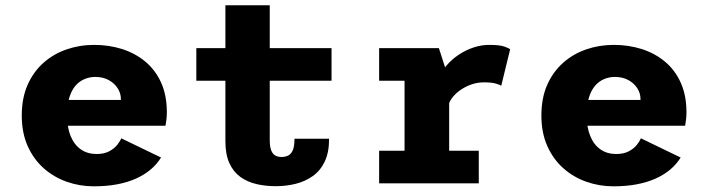

<svg xmlns="http://www.w3.org/2000/svg" viewBox="-20 -678 2612 710"><path d="M327 11Q274.5 11 226.5 -6Q178.5 -23 141.2 -56.2Q104 -89.5 82.2 -138.2Q60.5 -187 60.5 -251Q60.5 -315 81.8 -363.5Q103 -412 140.2 -445.2Q177.5 -478.5 225.8 -495.2Q274 -512 328.5 -512Q382.5 -512 431 -496.8Q479.5 -481.5 517 -450.5Q554.5 -419.5 575.8 -372.5Q597 -325.5 597 -262.5Q597 -250.5 595.5 -236.8Q594 -223 592 -213H193.5V-308.5H427Q427 -309.5 427 -310Q427 -310.5 427 -312Q427 -333 415.2 -351.5Q403.5 -370 382.2 -381.8Q361 -393.5 332 -393.5Q311 -393.5 291.8 -385.2Q272.5 -377 258.2 -360Q244 -343 236 -316.2Q228 -289.5 228 -252.5Q228 -207 241.2 -174.8Q254.5 -142.5 279 -125.5Q303.5 -108.5 337 -108.5Q365 -108.5 383.8 -118.5Q402.5 -128.5 413.2 -142Q424 -155.5 428.5 -166.5L575.5 -95.5Q560.5 -71 537.5 -51.5Q514.5 -32 483.8 -18Q453 -4 413.8 3.5Q374.5 11 327 11Z M813.5 -156V-658.5H977.5V-160.5Q977.5 -135.5 983 -121.8Q988.5 -108 998.2 -102.8Q1008 -97.5 1020.5 -97.5Q1033.5 -97.5 1044.5 -102.2Q1055.5 -107 1062.2 -121.2Q1069 -135.5 1069 -165H1197Q1197 -114.5 1180.8 -80.5Q1164.5 -46.5 1136.5 -26.8Q1108.5 -7 1073.2 1.8Q1038 10.5 999.5 10.5Q961 10.5 927.5 2.5Q894 -5.5 868.2 -24.2Q842.5 -43 828 -75.2Q813.5 -107.5 813.5 -156ZM706 -379.5V-500H1206V-379.5Z M1382 0V-120.5H1476V-379.5H1382V-500H1603L1641 -382V-120.5H1750.5V0ZM1638 -288.5 1585.5 -316.5Q1585.5 -351 1597.8 -381Q1610 -411 1630.5 -435Q1651 -459 1677.2 -476.2Q1703.5 -493.5 1732.2 -502.8Q1761 -512 1788.5 -512Q1827.5 -512 1845 -505.8Q1862.5 -499.5 1866.5 -496L1833.5 -360.5Q1830 -364 1814 -368.8Q1798 -373.5 1770 -373.5Q1747.5 -373.5 1726.5 -366.8Q1705.5 -360 1687.2 -348.2Q1669 -336.5 1656 -321.2Q1643 -306 1638 -288.5Z M2248.5 11Q2196 11 2148 -6Q2100 -23 2062.8 -56.2Q2025.5 -89.5 2003.8 -138.2Q1982 -187 1982 -251Q1982 -315 2003.2 -363.5Q2024.5 -412 2061.8 -445.2Q2099 -478.5 2147.2 -495.2Q2195.5 -512 2250 -512Q2304 -512 2352.5 -496.8Q2401 -481.5 2438.5 -450.5Q2476 -419.5 2497.2 -372.5Q2518.5 -325.5 2518.5 -262.5Q2518.5 -250.5 2517 -236.8Q2515.5 -223 2513.5 -213H2115V-308.5H2348.5Q2348.5 -309.5 2348.5 -310Q2348.5 -310.5 2348.5 -312Q2348.5 -333 2336.8 -351.5Q2325 -370 2303.8 -381.8Q2282.5 -393.5 2253.5 -393.5Q2232.5 -393.5 2213.2 -385.2Q2194 -377 2179.8 -360Q2165.5 -343 2157.5 -316.2Q2149.5 -289.5 2149.5 -252.5Q2149.5 -207 2162.8 -174.8Q2176 -142.5 2200.5 -125.5Q2225 -108.5 2258.5 -108.5Q2286.5 -108.5 2305.2 -118.5Q2324 -128.5 2334.8 -142Q2345.5 -155.5 2350 -166.5L2497 -95.5Q2482 -71 2459 -51.5Q2436 -32 2405.2 -18Q2374.5 -4 2335.2 3.5Q2296 11 2248.5 11Z"/></svg>

Font: Trispace Thin
Style: Bold
Weight: 700
Version: Version 1.210